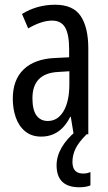

<svg xmlns="http://www.w3.org/2000/svg" viewBox="-20 -567 456 811"><path d="M213 -547Q289 -547 321 -499Q353 -451 353 -362V0H291L279 -74H277Q235 10 154 10Q113 10 86 -12.5Q59 -35 46.5 -71.5Q34 -108 34 -150Q34 -230 80 -274Q126 -318 211 -322L272 -325V-360Q272 -422 255 -451Q238 -480 200 -480Q156 -480 99 -447L73 -508Q136 -547 213 -547ZM225 -263Q117 -257 117 -152Q117 -103 134 -79.5Q151 -56 182 -56Q224 -56 248.5 -97.5Q273 -139 273 -212V-266ZM286 117Q286 166 331 166Q342 166 349.5 164Q357 162 362 160V216Q344 224 315 224Q219 224 219 131Q219 93 240.5 56Q262 19 300 -12L346 0Q312 34 299 61Q286 88 286 117Z"/></svg>

Font: Noto Sans Gurmukhi ExtraCondensed
Style: Regular
Weight: 400
Width: 2
Designer: Jelle Bosma - Monotype Design Team
Foundry: Monotype Imaging Inc.
Version: Version 2.004; ttfautohint (v1.8.4.7-5d5b)